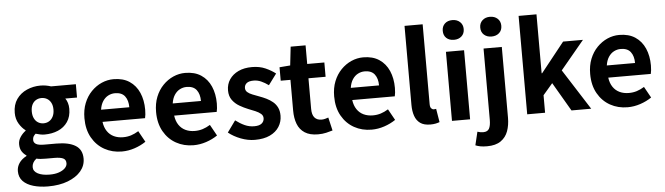

<svg xmlns="http://www.w3.org/2000/svg" viewBox="-58 -1060 5369 1551"><g transform="rotate(-5 2627.0 -284.0)"><path d="M276 243Q210 243 157 227.5Q104 212 73.5 180.5Q43 149 43 99Q43 64 63 34Q83 4 123 -17V-22Q101 -36 86.5 -59Q72 -82 72 -117Q72 -148 90.5 -175.5Q109 -203 134 -221V-225Q105 -246 82 -284Q59 -322 59 -372Q59 -438 90.5 -483Q122 -528 174 -551Q226 -574 284 -574Q309 -574 330.5 -570Q352 -566 370 -560H571V-452H476Q487 -437 494 -415Q501 -393 501 -367Q501 -304 472 -261.5Q443 -219 394 -198Q345 -177 284 -177Q269 -177 250 -180.5Q231 -184 212 -190Q201 -180 194.5 -169.5Q188 -159 188 -141Q188 -120 207.5 -108Q227 -96 276 -96H372Q473 -96 527 -62.5Q581 -29 581 44Q581 101 543.5 145.5Q506 190 437.5 216.5Q369 243 276 243ZM284 -268Q309 -268 329 -280Q349 -292 361 -315.5Q373 -339 373 -372Q373 -405 361 -427.5Q349 -450 329 -461.5Q309 -473 284 -473Q260 -473 240 -461.5Q220 -450 208.5 -427.5Q197 -405 197 -372Q197 -339 208.5 -315.5Q220 -292 240 -280Q260 -268 284 -268ZM298 149Q341 149 372.5 138Q404 127 422 109Q440 91 440 69Q440 39 416 28.5Q392 18 347 18H278Q253 18 235 16.5Q217 15 201 11Q182 26 173.5 42.5Q165 59 165 77Q165 111 201 130Q237 149 298 149Z M895 14Q817 14 754 -21Q691 -56 653.5 -122Q616 -188 616 -280Q616 -348 637.5 -402Q659 -456 696.5 -494.5Q734 -533 780.5 -553.5Q827 -574 877 -574Q954 -574 1006 -539.5Q1058 -505 1084.5 -444.5Q1111 -384 1111 -306Q1111 -286 1109 -267.5Q1107 -249 1104 -238H759Q765 -193 786 -162Q807 -131 840 -115.5Q873 -100 915 -100Q949 -100 979 -109.5Q1009 -119 1040 -138L1090 -48Q1049 -20 998 -3Q947 14 895 14ZM756 -337H985Q985 -393 959.5 -426.5Q934 -460 879 -460Q850 -460 824 -446.5Q798 -433 780 -405.5Q762 -378 756 -337Z M1476 14Q1398 14 1335 -21Q1272 -56 1234.5 -122Q1197 -188 1197 -280Q1197 -348 1218.5 -402Q1240 -456 1277.5 -494.5Q1315 -533 1361.5 -553.5Q1408 -574 1458 -574Q1535 -574 1587 -539.5Q1639 -505 1665.5 -444.5Q1692 -384 1692 -306Q1692 -286 1690 -267.5Q1688 -249 1685 -238H1340Q1346 -193 1367 -162Q1388 -131 1421 -115.5Q1454 -100 1496 -100Q1530 -100 1560 -109.5Q1590 -119 1621 -138L1671 -48Q1630 -20 1579 -3Q1528 14 1476 14ZM1337 -337H1566Q1566 -393 1540.5 -426.5Q1515 -460 1460 -460Q1431 -460 1405 -446.5Q1379 -433 1361 -405.5Q1343 -378 1337 -337Z M1973 14Q1917 14 1859.5 -8Q1802 -30 1760 -64L1827 -157Q1864 -129 1900.5 -112.5Q1937 -96 1977 -96Q2019 -96 2038.5 -112.5Q2058 -129 2058 -155Q2058 -176 2041 -190.5Q2024 -205 1997 -216.5Q1970 -228 1941 -239Q1906 -253 1871.5 -273Q1837 -293 1814 -324.5Q1791 -356 1791 -403Q1791 -453 1817 -491.5Q1843 -530 1889.5 -552Q1936 -574 2000 -574Q2061 -574 2108.5 -553Q2156 -532 2190 -505L2124 -416Q2094 -438 2064.5 -451Q2035 -464 2004 -464Q1965 -464 1947 -449Q1929 -434 1929 -410Q1929 -390 1944 -376.5Q1959 -363 1985 -353Q2011 -343 2040 -332Q2068 -322 2095.5 -308.5Q2123 -295 2146 -276Q2169 -257 2182.5 -229.5Q2196 -202 2196 -163Q2196 -114 2170.5 -73.5Q2145 -33 2095.5 -9.5Q2046 14 1973 14Z M2485 14Q2419 14 2378 -12.5Q2337 -39 2319 -86Q2301 -133 2301 -195V-444H2222V-553L2309 -560L2326 -711H2447V-560H2586V-444H2447V-196Q2447 -148 2467 -125Q2487 -102 2524 -102Q2538 -102 2553 -106Q2568 -110 2579 -114L2604 -7Q2581 0 2551.5 7Q2522 14 2485 14Z M2920 14Q2842 14 2779 -21Q2716 -56 2678.5 -122Q2641 -188 2641 -280Q2641 -348 2662.5 -402Q2684 -456 2721.5 -494.5Q2759 -533 2805.5 -553.5Q2852 -574 2902 -574Q2979 -574 3031 -539.5Q3083 -505 3109.5 -444.5Q3136 -384 3136 -306Q3136 -286 3134 -267.5Q3132 -249 3129 -238H2784Q2790 -193 2811 -162Q2832 -131 2865 -115.5Q2898 -100 2940 -100Q2974 -100 3004 -109.5Q3034 -119 3065 -138L3115 -48Q3074 -20 3023 -3Q2972 14 2920 14ZM2781 -337H3010Q3010 -393 2984.5 -426.5Q2959 -460 2904 -460Q2875 -460 2849 -446.5Q2823 -433 2805 -405.5Q2787 -378 2781 -337Z M3396 14Q3344 14 3314 -7.5Q3284 -29 3270.5 -67.5Q3257 -106 3257 -157V-798H3404V-151Q3404 -126 3413.5 -116Q3423 -106 3433 -106Q3438 -106 3442 -106.5Q3446 -107 3453 -108L3471 1Q3458 6 3439.5 10Q3421 14 3396 14Z M3572 0V-560H3719V0ZM3646 -651Q3607 -651 3584 -672.5Q3561 -694 3561 -731Q3561 -767 3584 -789Q3607 -811 3646 -811Q3683 -811 3707 -789Q3731 -767 3731 -731Q3731 -694 3707 -672.5Q3683 -651 3646 -651Z M3837 229Q3804 229 3781.5 224.5Q3759 220 3743 213L3769 105Q3780 109 3792 111Q3804 113 3816 113Q3851 113 3864 89Q3877 65 3877 18V-560H4025V14Q4025 74 4007.5 122.5Q3990 171 3948.5 200Q3907 229 3837 229ZM3950 -651Q3913 -651 3889 -672.5Q3865 -694 3865 -731Q3865 -767 3889 -789Q3913 -811 3950 -811Q3988 -811 4012 -789Q4036 -767 4036 -731Q4036 -694 4012 -672.5Q3988 -651 3950 -651Z M4182 0V-798H4327V-320H4331L4522 -560H4683L4491 -329L4701 0H4541L4405 -233L4327 -142V0Z M4996 14Q4918 14 4855 -21Q4792 -56 4754.5 -122Q4717 -188 4717 -280Q4717 -348 4738.5 -402Q4760 -456 4797.5 -494.5Q4835 -533 4881.5 -553.5Q4928 -574 4978 -574Q5055 -574 5107 -539.5Q5159 -505 5185.5 -444.5Q5212 -384 5212 -306Q5212 -286 5210 -267.5Q5208 -249 5205 -238H4860Q4866 -193 4887 -162Q4908 -131 4941 -115.5Q4974 -100 5016 -100Q5050 -100 5080 -109.5Q5110 -119 5141 -138L5191 -48Q5150 -20 5099 -3Q5048 14 4996 14ZM4857 -337H5086Q5086 -393 5060.5 -426.5Q5035 -460 4980 -460Q4951 -460 4925 -446.5Q4899 -433 4881 -405.5Q4863 -378 4857 -337Z"/></g></svg>

Font: Noto Sans SC Thin
Style: Bold
Weight: 700
Version: Version 2.004-H2;hotconv 1.0.118;makeotfexe 2.5.65603